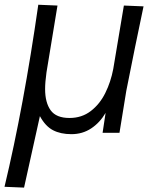

<svg xmlns="http://www.w3.org/2000/svg" viewBox="-44 -574 664 830"><path d="M121.5 -553.5 204.5 -550 157 -261.5Q151 -218.5 151 -189Q151 -130.5 175 -97.2Q199 -64 256.5 -64Q309.5 -64 348.5 -94Q387.5 -124 411.2 -172Q435 -220 445.5 -275.5L491.5 -550L576.5 -546.5Q563 -484.5 539.8 -370Q516.5 -255.5 502 -181.5L472.5 0H399.5L412.5 -86Q387.5 -43.5 350 -18.8Q312.5 6 264.5 6Q218 6 185 -11.2Q152 -28.5 128.5 -72L60 237L-24.5 233.5Q58.5 -113.5 121.5 -553.5Z"/></svg>

Font: JuliaMono
Style: Italic
Weight: 400
Italic angle: -9°
Monospace: yes
Designer: cormullion
Foundry: corm
Version: Version 0.057; ttfautohint (v1.8.4)